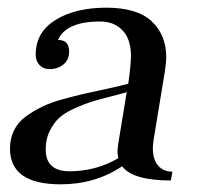

<svg xmlns="http://www.w3.org/2000/svg" viewBox="-20 -470 522 500"><path d="M160 -336Q160 -314 145 -302Q130 -290 109 -290Q93 -290 83 -300.5Q73 -311 73 -328Q73 -386 124.5 -418Q176 -450 257 -450Q337 -450 375 -414.5Q413 -379 413 -320Q413 -308 409 -282L380 -106Q378 -90 378 -84Q378 -55 391.5 -39Q405 -23 429 -23L425 0Q326 0 298 -37Q228 10 138 10Q6 10 6 -83Q6 -109 16.5 -130.5Q27 -152 47 -166.5Q67 -181 89.5 -192Q112 -203 143 -211.5Q174 -220 200 -226Q226 -232 259.5 -239Q293 -246 314 -252Q321 -301 321 -325Q321 -368 299 -391Q277 -414 241 -414Q152 -414 131 -366Q160 -366 160 -336ZM310 -230Q297 -226 265.5 -218Q234 -210 216.5 -204.5Q199 -199 173.5 -187.5Q148 -176 134 -163Q120 -150 109.5 -129Q99 -108 99 -81Q99 -24 161 -24Q230 -24 288 -58Q286 -68 286 -75Q286 -82 288 -96Z"/></svg>

Font: Judson
Style: Italic
Weight: 400
Italic angle: -9.5°
Version: Version 20110429